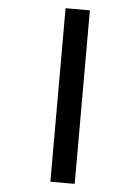

<svg xmlns="http://www.w3.org/2000/svg" viewBox="-60 -771 719 991"><g transform="rotate(5 300.0 -275.5)"><path d="M365 -725V174H239V-725Z"/></g></svg>

Font: JuliaMono Black
Style: Regular
Weight: 900
Monospace: yes
Designer: cormullion
Foundry: corm
Version: Version 0.054; ttfautohint (v1.8.4)